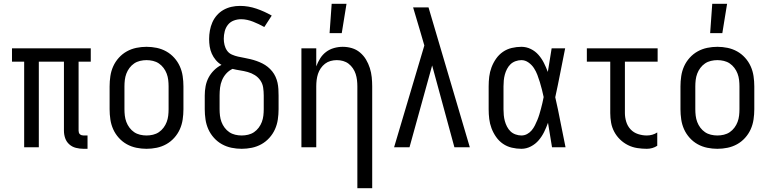

<svg xmlns="http://www.w3.org/2000/svg" viewBox="-20 -774 4040 1009"><path d="M440 8H419Q399 8 379 3Q359 -2 344 -15.5Q329 -29 322.5 -48Q316 -67 316 -87V-450H184V0H107V-450H43V-520H457V-450H393V-87Q393 -82 394.5 -77Q396 -72 400 -68.5Q404 -65 409 -63.5Q414 -62 419 -62H440Z M750 8Q723 8 696.5 2.5Q670 -3 646.5 -16Q623 -29 604.5 -49.5Q586 -70 575 -94.5Q564 -119 560 -146Q556 -173 556 -200V-320Q556 -347 560 -374Q564 -401 575 -425.5Q586 -450 604.5 -470.5Q623 -491 646.5 -504Q670 -517 696.5 -522.5Q723 -528 750 -528Q777 -528 803.5 -522.5Q830 -517 853.5 -504Q877 -491 895.5 -470.5Q914 -450 925 -425.5Q936 -401 940 -374Q944 -347 944 -320V-200Q944 -173 940 -146Q936 -119 925 -94.5Q914 -70 895.5 -49.5Q877 -29 853.5 -16Q830 -3 803.5 2.5Q777 8 750 8ZM750 -62Q767 -62 784 -66Q801 -70 815 -79.5Q829 -89 839.5 -103Q850 -117 856 -133Q862 -149 864 -166Q866 -183 866 -200V-320Q866 -337 864 -354Q862 -371 856 -387Q850 -403 839.5 -417Q829 -431 815 -440.5Q801 -450 784 -454Q767 -458 750 -458Q733 -458 716 -454Q699 -450 685 -440.5Q671 -431 660.5 -417Q650 -403 644 -387Q638 -371 636 -354Q634 -337 634 -320V-200Q634 -183 636 -166Q638 -149 644 -133Q650 -117 660.5 -103Q671 -89 685 -79.5Q699 -70 716 -66Q733 -62 750 -62Z M1250 8Q1223 8 1196.5 2.5Q1170 -3 1146.5 -16Q1123 -29 1104.5 -49.5Q1086 -70 1075 -94.5Q1064 -119 1060 -146Q1056 -173 1056 -200V-272Q1056 -297 1060.5 -321Q1065 -345 1076 -366Q1087 -387 1104.5 -404.5Q1122 -422 1144 -433Q1127 -443 1114 -458.5Q1101 -474 1093 -492Q1085 -510 1082 -529.5Q1079 -549 1079 -569Q1079 -591 1083 -613.5Q1087 -636 1096 -656.5Q1105 -677 1120 -694Q1135 -711 1154.5 -722Q1174 -733 1196 -738Q1218 -743 1241 -743Q1285 -743 1327.5 -728.5Q1370 -714 1408 -692L1369 -632Q1355 -640 1340 -647Q1325 -654 1310 -660Q1295 -666 1279 -669.5Q1263 -673 1247 -673Q1227 -673 1208.5 -666Q1190 -659 1178 -644Q1166 -629 1161 -609.5Q1156 -590 1156 -570Q1156 -554 1160 -537.5Q1164 -521 1173.5 -507.5Q1183 -494 1199 -487Q1215 -480 1231 -476.5Q1247 -473 1263.5 -470Q1280 -467 1296.5 -463Q1313 -459 1328.5 -453.5Q1344 -448 1359 -440.5Q1374 -433 1387 -422.5Q1400 -412 1410.5 -399Q1421 -386 1428 -370.5Q1435 -355 1438.5 -339Q1442 -323 1443 -306Q1444 -289 1444 -272V-200Q1444 -173 1440 -146Q1436 -119 1425 -94.5Q1414 -70 1395.5 -49.5Q1377 -29 1353.5 -16Q1330 -3 1303.5 2.5Q1277 8 1250 8ZM1250 -62Q1267 -62 1284 -66Q1301 -70 1315 -79.5Q1329 -89 1339.5 -103Q1350 -117 1356 -133Q1362 -149 1364 -166Q1366 -183 1366 -200V-272Q1366 -293 1363 -313.5Q1360 -334 1348.5 -351Q1337 -368 1319.5 -379Q1302 -390 1282 -395.5Q1262 -401 1242 -404Q1222 -407 1202 -412Q1183 -403 1169 -387.5Q1155 -372 1147 -353Q1139 -334 1136.5 -313.5Q1134 -293 1134 -272V-200Q1134 -183 1136 -166Q1138 -149 1144 -133Q1150 -117 1160.5 -103Q1171 -89 1185 -79.5Q1199 -70 1216 -66Q1233 -62 1250 -62Z M1858 215V-320Q1858 -337 1856 -353.5Q1854 -370 1849 -385.5Q1844 -401 1834.5 -415Q1825 -429 1812 -439Q1799 -449 1783 -453.5Q1767 -458 1750 -458Q1733 -458 1717 -453.5Q1701 -449 1688 -439Q1675 -429 1665.5 -415Q1656 -401 1651 -385.5Q1646 -370 1644 -353.5Q1642 -337 1642 -320V0H1564V-520H1642V-425Q1650 -447 1662.5 -467Q1675 -487 1693.5 -501Q1712 -515 1735 -521.5Q1758 -528 1781 -528Q1806 -528 1829.5 -521Q1853 -514 1872 -498Q1891 -482 1903.5 -461Q1916 -440 1923.5 -416.5Q1931 -393 1933.5 -368.5Q1936 -344 1936 -320V215ZM1712 -600 1723 -754H1801L1776 -600Z M2132 0H2051L2210 -535L2187 -614Q2178 -644 2169 -674.5Q2160 -705 2151 -735H2232L2449 0H2368L2251 -430Z M2720 8Q2695 8 2669.5 2Q2644 -4 2623 -18.5Q2602 -33 2587 -54.5Q2572 -76 2563 -100Q2554 -124 2551 -149Q2548 -174 2548 -200V-320Q2548 -346 2551 -371Q2554 -396 2563 -420Q2572 -444 2587 -465.5Q2602 -487 2623 -501.5Q2644 -516 2669.5 -522Q2695 -528 2720 -528Q2746 -528 2769.5 -516.5Q2793 -505 2810 -485.5Q2827 -466 2838.5 -443Q2850 -420 2859 -396Q2864 -427 2869 -458Q2874 -489 2879 -520H2950Q2937 -456 2924.5 -391.5Q2912 -327 2898 -263Q2913 -198 2925.5 -132Q2938 -66 2952 0H2881Q2876 -32 2870.5 -64Q2865 -96 2860 -128V-129Q2851 -104 2839.5 -80.5Q2828 -57 2811 -37Q2794 -17 2770 -4.5Q2746 8 2720 8ZM2720 -62Q2736 -62 2750 -69.5Q2764 -77 2774 -89Q2784 -101 2791 -115Q2798 -129 2804 -143.5Q2810 -158 2814.5 -173Q2819 -188 2823 -203Q2827 -218 2830.5 -233Q2834 -248 2837 -264Q2833 -283 2828 -303Q2823 -323 2817 -342.5Q2811 -362 2804 -380.5Q2797 -399 2786 -416Q2775 -433 2757.5 -445.5Q2740 -458 2720 -458Q2705 -458 2689.5 -452.5Q2674 -447 2663 -436.5Q2652 -426 2644.5 -411.5Q2637 -397 2633 -382Q2629 -367 2627.5 -351.5Q2626 -336 2626 -320V-200Q2626 -184 2627.5 -168.5Q2629 -153 2633 -138Q2637 -123 2644.5 -108.5Q2652 -94 2663 -83.5Q2674 -73 2689.5 -67.5Q2705 -62 2720 -62Z M3379 8Q3354 8 3328.5 4Q3303 0 3280 -11.5Q3257 -23 3238.5 -41Q3220 -59 3208 -81.5Q3196 -104 3191.5 -129Q3187 -154 3187 -180V-450H3064V-520H3436V-450H3264V-180Q3264 -157 3271 -134Q3278 -111 3294 -94Q3310 -77 3333 -69.5Q3356 -62 3379 -62Q3394 -62 3408 -66Q3422 -70 3434 -78V-8Q3422 0 3408 4Q3394 8 3379 8Z M3750 8Q3723 8 3696.5 2.5Q3670 -3 3646.5 -16Q3623 -29 3604.5 -49.5Q3586 -70 3575 -94.5Q3564 -119 3560 -146Q3556 -173 3556 -200V-320Q3556 -347 3560 -374Q3564 -401 3575 -425.5Q3586 -450 3604.5 -470.5Q3623 -491 3646.5 -504Q3670 -517 3696.5 -522.5Q3723 -528 3750 -528Q3777 -528 3803.5 -522.5Q3830 -517 3853.5 -504Q3877 -491 3895.5 -470.5Q3914 -450 3925 -425.5Q3936 -401 3940 -374Q3944 -347 3944 -320V-200Q3944 -173 3940 -146Q3936 -119 3925 -94.5Q3914 -70 3895.5 -49.5Q3877 -29 3853.5 -16Q3830 -3 3803.5 2.5Q3777 8 3750 8ZM3750 -62Q3767 -62 3784 -66Q3801 -70 3815 -79.5Q3829 -89 3839.5 -103Q3850 -117 3856 -133Q3862 -149 3864 -166Q3866 -183 3866 -200V-320Q3866 -337 3864 -354Q3862 -371 3856 -387Q3850 -403 3839.5 -417Q3829 -431 3815 -440.5Q3801 -450 3784 -454Q3767 -458 3750 -458Q3733 -458 3716 -454Q3699 -450 3685 -440.5Q3671 -431 3660.5 -417Q3650 -403 3644 -387Q3638 -371 3636 -354Q3634 -337 3634 -320V-200Q3634 -183 3636 -166Q3638 -149 3644 -133Q3650 -117 3660.5 -103Q3671 -89 3685 -79.5Q3699 -70 3716 -66Q3733 -62 3750 -62ZM3712 -600 3723 -754H3801L3776 -600Z"/></svg>

Font: Iosevka Fixed
Style: Regular
Weight: 400
Monospace: yes
Designer: Belleve Invis
Foundry: Belleve Invis
Version: Version 33.2.4